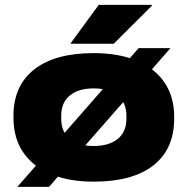

<svg xmlns="http://www.w3.org/2000/svg" viewBox="-20 -712 752 770"><path d="M355.5 16.5Q255.5 16.5 183.2 -14Q111 -44.5 72.5 -101.8Q34 -159 34 -239.5V-247.5Q34 -368 117.2 -433.5Q200.5 -499 355.5 -499Q456.5 -499 528.8 -468.5Q601 -438 639.8 -381Q678.5 -324 678.5 -244V-236Q678.5 -114.5 595.5 -49Q512.5 16.5 355.5 16.5ZM49.5 37.5 165 -94.5 213.5 -150 429 -396.5 475 -449.5 536 -519H663.5L547 -385.5L508 -341L286.5 -88.5L249 -45.5L176.5 37.5ZM355.5 -126.5Q417 -126.5 452 -154.8Q487 -183 487 -236V-247.5Q487 -300 452.2 -328.8Q417.5 -357.5 355.5 -357.5Q294.5 -357.5 260 -329Q225.5 -300.5 225.5 -247.5V-236Q225.5 -183 260.2 -154.8Q295 -126.5 355.5 -126.5ZM376 -692.5H589V-689L436 -536.5H264V-539.5Z"/></svg>

Font: Anek Latin Expanded ExtraBold
Style: Regular
Weight: 800
Width: 7
Designer: Yesha Goshar
Foundry: Ek Type
Version: Version 1.003